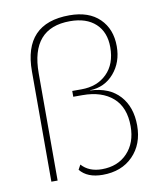

<svg xmlns="http://www.w3.org/2000/svg" viewBox="-84 -802 732 878"><g transform="rotate(-10 282.5 -362.5)"><path d="M332 -380Q421 -376 468.5 -323.5Q516 -271 516 -185Q516 -98 463 -44Q410 10 322 10Q251 10 217 -32L229 -54Q263 -16 323 -16Q397 -16 441.5 -63Q486 -110 486 -187Q486 -275 434.5 -320Q383 -365 294 -365H251V-392H294Q367 -392 412 -436.5Q457 -481 457 -559Q457 -629 414.5 -668.5Q372 -708 296 -708Q114 -708 114 -498V0H85V-512Q85 -735 298 -735Q388 -735 437.5 -686.5Q487 -638 487 -558Q487 -484 443.5 -433.5Q400 -383 332 -381Z"/></g></svg>

Font: Human Sans ExtraLight
Style: Regular
Weight: 200
Designer: Tim Radville
Foundry: Continuum
Version: Version 1.000;FEAKit 1.0